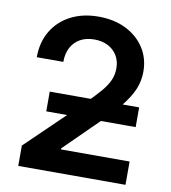

<svg xmlns="http://www.w3.org/2000/svg" viewBox="-83 -809 782 880"><g transform="rotate(10 308.5 -369.0)"><path d="M61 0V-94.7L315.4 -340.3Q351.1 -376 375.7 -404.1Q400.4 -432.1 413.3 -459.2Q426.3 -486.3 426.3 -518.1Q426.3 -552.7 410.4 -578.4Q394.5 -604 367.2 -617.7Q339.8 -631.3 304.2 -631.3Q266.6 -631.3 239 -616Q211.4 -600.6 196.5 -572.5Q181.6 -544.4 181.6 -505.4H58.1Q58.1 -575.7 89.4 -627.9Q120.6 -680.2 176.5 -709Q232.4 -737.8 305.2 -737.8Q378.4 -737.8 433.6 -710.2Q488.8 -682.6 519.8 -634.5Q550.8 -586.4 550.8 -524.4Q550.8 -482.4 534.9 -443.4Q519 -404.3 480.7 -357.2Q442.4 -310.1 374.5 -245.1L240.7 -113.3V-108.4H560.1V0ZM144 -268.6V-360.4H560.1V-268.6Z"/></g></svg>

Font: Inter 17pt SemiBold
Style: Regular
Weight: 600
Version: Version 4.001;git-66647c0bb